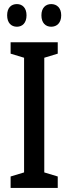

<svg xmlns="http://www.w3.org/2000/svg" viewBox="-20 -921 336 941"><path d="M15 -846C15 -809 35 -790 63 -790C90 -790 110 -809 110 -846C110 -882 90 -901 63 -901C35 -901 15 -883 15 -846ZM183 -846C183 -809 203 -790 231 -790C259 -790 280 -809 280 -846C280 -882 259 -901 231 -901C204 -901 183 -883 183 -846ZM263 0V-56L197 -76V-638L263 -658V-714H32V-658L98 -638V-76L32 -56V0Z"/></svg>

Font: Noto Sans Khmer ExtraCondensed Medium
Style: Regular
Weight: 500
Width: 2
Designer: Danh Hong and the Monotype Design Team
Foundry: Monotype Imaging Inc.
Version: Version 2.004